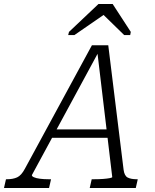

<svg xmlns="http://www.w3.org/2000/svg" viewBox="-72 -943 778 963"><path d="M191 -294H480L481 -252H171ZM415 -692 427 -691 88 -65Q87 -59 98 -54Q109 -49 128.5 -46.5Q148 -44 171 -44H184L174 0H-52L-42 -44H-36Q-7 -44 14 -53.5Q35 -63 53 -97L389 -716H471L548 -91Q552 -61 568.5 -52.5Q585 -44 614 -44H619L609 0H378L388 -44H401Q425 -44 445 -45.5Q465 -47 478 -49.5Q491 -52 491 -55ZM493 -923H422L274 -783L270 -767H301L475 -887H428L551 -767H581L584 -783Z"/></svg>

Font: Roboto Serif 20pt ExtraLight
Style: Italic
Weight: 250
Italic angle: -10°
Version: Version 1.007